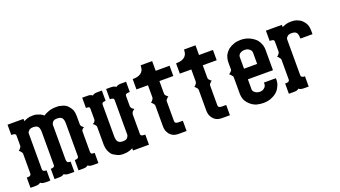

<svg xmlns="http://www.w3.org/2000/svg" viewBox="-47 -848 2138 1209"><g transform="rotate(-20 1021.5 -244.0)"><path d="M0 0V-47.9V-68.8H5.9Q20 -68.8 23.9 -72.8Q28.8 -76.2 29.8 -84V-216.8Q29.8 -220.7 26.9 -226.1Q23.9 -231 21 -233.9Q18.1 -238.8 9.8 -244.1Q18.6 -250 21 -253.9Q23.4 -255.9 26.9 -262.2Q29.3 -265.6 29.8 -271V-337.9Q29.8 -344.2 26.9 -348.1Q21 -354 5.9 -354H0V-422.9H106.9V-408.2Q120.1 -413.6 131.8 -418Q147 -422.9 167 -422.9H176.8Q184.6 -422.9 194.8 -419.9Q206.5 -416.5 216.8 -412.1Q227.1 -407.2 238.8 -397.9Q250.5 -406.2 273.9 -415Q297.4 -423.8 328.1 -422.9H337.9Q346.2 -422.9 357.9 -418.9Q371.1 -416.5 381.8 -411.1Q394.5 -405.3 403.8 -393.1Q413.6 -382.3 421.9 -366.2Q428.2 -348.6 428.2 -326.2V-271Q428.2 -263.7 431.2 -258.8Q433.6 -254.4 438 -251Q441.9 -247.1 447.8 -244.1Q442.4 -242.2 438 -237.8Q433.6 -234.4 431.2 -230Q429.2 -225.6 429.2 -217.8V-84Q429.2 -78.1 433.1 -72.8Q436 -68.8 449.2 -68.8H455.1V0H420.9Q408.2 0 400.9 -2Q393.6 -2.4 386.2 -9.8Q379.4 -4.4 371.1 -2Q363.8 0 352.1 0H321.8V-68.8H322.8Q335.4 -68.8 341.8 -72.8Q348.1 -76.7 348.1 -84V-303.2Q348.1 -331.1 338.9 -341.8Q330.1 -353 306.2 -353Q286.1 -353 277.8 -344.2Q270.5 -336.9 268.1 -326.2V-91.8Q268.1 -85 271 -77.1Q274.9 -69.8 288.1 -68.8H293.9V0H259.8Q248.5 0 241.2 -2Q233.4 -2.9 226.1 -9.8Q219.2 -4.4 210 -2Q202.6 0 190.9 0H161.1V-68.8H163.1Q175.8 -68.8 182.1 -73.2Q187 -76.7 187 -84V-303.2Q187 -331.5 178.2 -341.8Q169.4 -353 146 -353Q126 -353 117.2 -344.2Q107.4 -335.4 106.9 -326.2V-84Q106.9 -78.1 112.8 -73.2Q119.1 -68.8 130.9 -68.8H132.8V0H104Q90.8 0 83 -2Q75.2 -2.9 67.9 -9.8Q60.1 -3.9 53.2 -2Q45.9 0 33.2 0Z M500 -353V-400.9V-421.9H533.2Q545.9 -421.9 553.2 -419.9Q560.1 -418 567.9 -412.1Q574.7 -417.5 583 -419.9Q590.3 -421.9 603 -421.9H631.8V-353H630.9Q606 -353 606 -337.9V-126Q606 -97.2 616.2 -86.9Q625 -76.2 647.9 -76.2Q668 -76.2 675.8 -84Q684.1 -92.3 687 -103V-337.9Q687 -345.7 682.1 -349.1Q676.8 -353 663.1 -353H660.2V-421.9H689Q702.6 -421.9 710 -419.9Q718.8 -417.5 726.1 -412.1Q732.9 -417.5 741.2 -419.9Q748.5 -421.9 759.8 -421.9H793.9V-353H787.1Q774.4 -353 769 -349.1Q763.2 -346.2 763.2 -337.9V-270Q763.2 -264.6 766.1 -259.8Q770 -252.9 771 -252Q773.4 -249.5 784.2 -243.2Q776.4 -238.3 771 -232.9Q768.1 -227.5 766.1 -225.1Q764.2 -221.7 763.2 -215.8V-83Q763.2 -78.1 766.1 -74.2Q771.5 -67.9 787.1 -67.9H793.9V0H687V-15.1Q678.2 -9.8 662.1 -4.9Q647 0 627 0H616.2Q607.4 0 596.2 -2.9Q585 -5.9 573.2 -13.2Q559.1 -19.5 549.8 -28.8Q542 -37.6 533.2 -57.1Q526.4 -76.2 525.9 -97.2V-216.8Q525.9 -223.1 522 -227.1Q519.5 -231.4 516.1 -234.9Q511.7 -237.3 505.9 -243.2Q510.7 -245.1 516.1 -249Q519.5 -252.4 522 -256.8Q524.9 -261.7 524.9 -269V-337.9Q524.9 -345.7 522 -349.1Q519 -353 504.9 -353Z M838.9 -354V-377V-422.9Q862.3 -422.9 879.9 -429.2Q894.5 -435.1 901.9 -443.8Q911.1 -454.6 913.1 -464.8Q915 -476.6 916 -487.8H992.7V-422.9H1085.9V-354H992.7V-271Q992.7 -265.6 994.6 -262.2Q995.6 -257.8 1001 -253.9Q1003.9 -249.5 1012.7 -244.1Q1004.9 -239.3 1001 -233.9Q997.1 -229.5 994.6 -226.1Q992.7 -222.7 992.7 -216.8V-84Q992.7 -78.6 998 -73.2Q1004.4 -68.8 1017.1 -68.8H1045.9V0H989.7Q981 0 967.8 -2.9Q954.6 -5.9 942.9 -16.1Q931.6 -24.9 923.8 -41Q916 -56.6 916 -81.1V-216.8Q916 -220.7 913.1 -226.1Q912.1 -230 906.7 -233.9Q903.8 -239.3 896 -244.1Q904.3 -249.5 906.7 -253.9Q910.2 -257.3 913.1 -262.2Q915 -265.6 916 -271V-354Z M1129.4 -354V-377V-422.9Q1152.8 -422.9 1170.4 -429.2Q1185.1 -435.1 1192.4 -443.8Q1201.7 -454.6 1203.6 -464.8Q1205.6 -476.6 1206.5 -487.8H1283.2V-422.9H1376.5V-354H1283.2V-271Q1283.2 -265.6 1285.2 -262.2Q1286.1 -257.8 1291.5 -253.9Q1294.4 -249.5 1303.2 -244.1Q1295.4 -239.3 1291.5 -233.9Q1287.6 -229.5 1285.2 -226.1Q1283.2 -222.7 1283.2 -216.8V-84Q1283.2 -78.6 1288.6 -73.2Q1294.9 -68.8 1307.6 -68.8H1336.4V0H1280.3Q1271.5 0 1258.3 -2.9Q1245.1 -5.9 1233.4 -16.1Q1222.2 -24.9 1214.4 -41Q1206.5 -56.6 1206.5 -81.1V-216.8Q1206.5 -220.7 1203.6 -226.1Q1202.6 -230 1197.3 -233.9Q1194.3 -239.3 1186.5 -244.1Q1194.8 -249.5 1197.3 -253.9Q1200.7 -257.3 1203.6 -262.2Q1205.6 -265.6 1206.5 -271V-354Z M1419.9 -244.1 1429.7 -252Q1435.1 -255.9 1437 -258.8Q1440.9 -262.7 1440.9 -268.1V-314Q1440.9 -337.9 1449.7 -359.9Q1460 -380.9 1479 -397Q1495.1 -408.7 1516.1 -416Q1536.1 -422.9 1561 -422.9Q1587.4 -422.9 1608.9 -415Q1630.9 -407.2 1649.9 -392.1Q1667.5 -378.9 1676.8 -357.9Q1687.5 -337.4 1688 -314V-173.8H1520V-104Q1520.5 -94.2 1533.7 -84Q1546.4 -74.2 1565.9 -74.2Q1582.5 -74.2 1593.8 -84Q1607.9 -95.2 1607.9 -109.9V-120.1H1688V-107.9Q1688 -85 1676.8 -64.9Q1667.5 -43.9 1649.9 -29.8Q1633.3 -16.1 1610.8 -7.8Q1588.9 0 1563 0Q1540 0 1517.1 -5.9Q1494.6 -13.2 1479 -26.9Q1460 -43 1449.7 -63Q1440.9 -84 1440.9 -107.9V-217.8Q1440.9 -220.7 1437 -226.1Q1435.1 -229.5 1429.7 -234.9Q1428.2 -236.3 1419.9 -244.1ZM1520 -245.1H1607.9V-318.8Q1607.9 -325.7 1605 -333Q1601.6 -339.4 1593.8 -345.2Q1582.5 -355 1564 -355Q1545.9 -355 1532.7 -346.2Q1520 -336.4 1520 -323.2Z M1731.4 0V-47.9V-68.8H1737.3Q1751.5 -68.8 1755.4 -72.8Q1760.3 -76.2 1761.2 -84V-216.8Q1761.2 -220.7 1758.3 -226.1Q1755.4 -231 1752.4 -233.9Q1749.5 -238.8 1741.2 -244.1Q1750 -250 1752.4 -253.9Q1754.9 -255.9 1758.3 -262.2Q1760.7 -265.6 1761.2 -271V-337.9Q1761.2 -344.2 1758.3 -348.1Q1752.4 -354 1737.3 -354H1731.4V-422.9H1838.4V-408.2Q1851.6 -413.6 1863.3 -418Q1878.4 -422.9 1898.4 -422.9Q1899.4 -422.9 1901.9 -422.6Q1904.3 -422.4 1908.9 -422.1Q1913.6 -421.9 1918.5 -421.9Q1936 -419.4 1952.6 -410.2Q1969.2 -401.9 1984.4 -380.9Q1999.5 -360.4 1999.5 -326.2V-301.8H1918.5V-303.2Q1918.5 -331.5 1909.7 -341.8Q1900.9 -353 1877.4 -353Q1857.4 -353 1848.6 -344.2Q1838.9 -335.4 1838.4 -326.2V-84Q1838.4 -78.1 1844.2 -73.2Q1850.6 -68.8 1862.3 -68.8H1864.3V0H1835.4Q1822.3 0 1814.5 -2Q1806.6 -2.9 1799.3 -9.8Q1791.5 -3.9 1784.7 -2Q1777.3 0 1764.6 0Z"/></g></svg>

Font: Wyoming
Style: Regular
Weight: 400
Designer: Old Hat Creative
Version: Version 2.00 2016